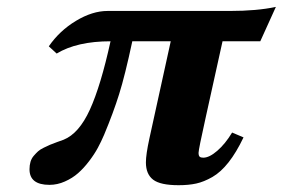

<svg xmlns="http://www.w3.org/2000/svg" viewBox="-20 -526 823 559"><path d="M571.8 -66.9Q589.4 -66.9 612.5 -86.9Q635.7 -106.9 655.8 -140.1L689 -126Q668 -82 645.5 -53.5Q623 -24.9 598.4 -10.7Q573.7 3.4 551.5 8.3Q529.3 13.2 500 13.2Q446.8 13.2 425.8 -2.9Q404.8 -19 404.8 -53.2Q404.8 -76.2 415 -123L477.1 -405.8H365.2Q343.8 -305.7 326.9 -252Q310.1 -198.2 283.2 -133.8Q274.9 -114.3 264.9 -95.7Q254.9 -77.1 239.5 -56.9Q224.1 -36.6 207.5 -22Q190.9 -7.3 168.9 2.4Q147 12.2 124 12.2Q65.9 12.2 65.9 -33.2Q65.9 -44.9 68.8 -54.9Q71.8 -64.9 78.4 -72.5Q85 -80.1 90.8 -85.4Q96.7 -90.8 107.9 -96.2Q119.1 -101.6 125.7 -104.5Q132.3 -107.4 146 -112.3Q159.7 -117.2 165 -119.1Q210 -137.2 241.7 -206.8Q273.4 -276.4 301.8 -405.8Q204.1 -405.8 145 -370.1L122.1 -391.1Q153.3 -436.5 201.2 -465.3Q249 -494.1 293 -494.1H648.9Q728 -494.1 783.2 -505.9L737.8 -405.8H627.9L579.1 -185.1Q558.1 -90.8 558.1 -81.1Q558.1 -72.8 561.3 -69.8Q564.5 -66.9 571.8 -66.9Z"/></svg>

Font: Linguistics Pro
Style: Bold Italic
Weight: 700
Italic angle: -12°
Designer: Stefan Peev, Context Ltd
Foundry: Stefan Peev, Context Ltd
Version: Version 001.000